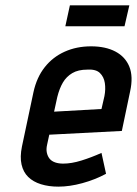

<svg xmlns="http://www.w3.org/2000/svg" viewBox="-20 -684 511 717"><path d="M463 -664H241L224 -586H445ZM156 -144 164 -181 435 -195 466 -343Q478 -398 463 -435Q448 -472 411 -491.5Q374 -511 320 -511Q266 -511 221.5 -491Q177 -471 147 -433Q117 -395 105 -340L62 -137Q54 -98 60.5 -69.5Q67 -41 85.5 -23Q104 -5 133 4Q162 13 198 13Q240 13 287.5 0Q335 -13 376 -35L359 -113Q321 -96 284 -84.5Q247 -73 216 -73Q199 -73 186 -77.5Q173 -82 165.5 -91Q158 -100 155 -113.5Q152 -127 156 -144ZM370 -325 359 -277 182 -267 194 -322Q202 -354 215 -376Q228 -398 250 -411Q272 -424 306 -424Q338 -426 353 -411.5Q368 -397 371.5 -374Q375 -351 370 -325Z"/></svg>

Font: Advent Pro SemiBold
Style: Italic
Weight: 600
Italic angle: -12°
Version: Version 3.000